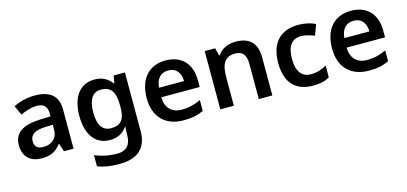

<svg xmlns="http://www.w3.org/2000/svg" viewBox="-67 -1018 3653 1725"><g transform="rotate(-15 1759.5 -156.0)"><path d="M297 -552C222 -552 151 -533 98 -505L138 -417C187 -439 237 -457 291 -457C351 -457 386 -430 386 -361V-334L292 -331C125 -325 44 -270 44 -158C44 -43 116 10 213 10C303 10 346 -16 393 -75H397L422 0H511V-364C511 -492 437 -552 297 -552ZM320 -254 386 -256V-210C386 -127 329 -85 255 -85C206 -85 173 -105 173 -157C173 -215 209 -250 320 -254Z M851 -552C717 -552 637 -446 637 -270C637 -94 716 10 848 10C916 10 971 -15 1008 -71H1012C1010 -55 1008 -24 1008 -4V10C1008 98 963 145 881 145C805 145 734 130 673 103V207C732 231 796 240 873 240C1047 240 1134 159 1134 4V-542H1029L1017 -472H1012C974 -526 919 -552 851 -552ZM884 -449C975 -449 1015 -397 1015 -269V-250C1015 -134 974 -90 886 -90C805 -90 766 -151 766 -268C766 -387 807 -449 884 -449Z M1513 -552C1363 -552 1263 -452 1263 -267C1263 -82 1375 10 1534 10C1614 10 1666 -2 1720 -27V-128C1661 -101 1610 -87 1540 -87C1448 -87 1394 -144 1391 -242H1749V-306C1749 -461 1659 -552 1513 -552ZM1513 -459C1590 -459 1626 -405 1627 -330H1394C1401 -415 1445 -459 1513 -459Z M2166 -552C2098 -552 2033 -527 1998 -471H1991L1973 -542H1876V0H2002V-265C2002 -384 2033 -450 2134 -450C2203 -450 2234 -409 2234 -328V0H2360V-353C2360 -493 2287 -552 2166 -552Z M2737 10C2807 10 2850 -1 2892 -26V-135C2850 -110 2805 -94 2745 -94C2661 -94 2615 -153 2615 -269C2615 -388 2658 -448 2747 -448C2785 -448 2827 -435 2869 -419L2906 -518C2869 -537 2814 -552 2747 -552C2594 -552 2486 -467 2486 -268C2486 -76 2582 10 2737 10Z M3237 -552C3087 -552 2987 -452 2987 -267C2987 -82 3099 10 3258 10C3338 10 3390 -2 3444 -27V-128C3385 -101 3334 -87 3264 -87C3172 -87 3118 -144 3115 -242H3473V-306C3473 -461 3383 -552 3237 -552ZM3237 -459C3314 -459 3350 -405 3351 -330H3118C3125 -415 3169 -459 3237 -459Z"/></g></svg>

Font: Noto Sans Gurmukhi SemiBold
Style: Regular
Weight: 600
Designer: Jelle Bosma - Monotype Design Team
Foundry: Monotype Imaging Inc.
Version: Version 2.004